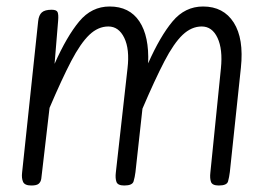

<svg xmlns="http://www.w3.org/2000/svg" viewBox="-20 -571 856 591"><path d="M76.5 0Q56 0 51 -11.2Q46 -22.5 48 -39.5L97.5 -506Q99.5 -524.5 108.8 -532.8Q118 -541 139 -541Q154 -541 157.2 -533.8Q160.5 -526.5 159 -508L148 -374.5Q185.5 -459 223.8 -505Q262 -551 317.5 -551Q378.5 -551 409 -505.2Q439.5 -459.5 436 -376Q473 -459.5 511.2 -505.2Q549.5 -551 605 -551Q668 -551 699.5 -501.5Q731 -452 721.5 -362.5L687.5 -41.5Q685.5 -25.5 682 -12.8Q678.5 0 653.5 0Q633.5 0 629.5 -11Q625.5 -22 627.5 -39.5L660 -360.5Q666 -419.5 649.5 -454.5Q633 -489.5 601 -489.5Q569.5 -489.5 542.2 -463.8Q515 -438 486 -382.2Q457 -326.5 418.5 -236.5L397 -41.5Q395 -25.5 391.2 -12.8Q387.5 0 362.5 0Q342.5 0 338.5 -11Q334.5 -22 336.5 -39.5L372.5 -360.5Q379.5 -419.5 362.5 -454.5Q345.5 -489.5 313.5 -489.5Q282 -489.5 255 -463.8Q228 -438 199.2 -383Q170.5 -328 132.5 -239L109.5 -41.5Q108.5 -30 107 -20.5Q105.5 -11 99.2 -5.5Q93 0 76.5 0Z"/></svg>

Font: Edu SA Hand
Style: Regular
Weight: 400
Designer: Tina and Corey Anderson, Eben Sorkin, Mirko Velimirovic
Foundry: Google for Education
Version: Version 2.000